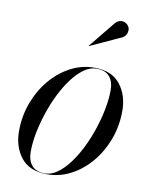

<svg xmlns="http://www.w3.org/2000/svg" viewBox="-80 -745 642 814"><g transform="rotate(10 241.0 -337.5)"><path d="M178.5 10Q103 10 66.5 -36Q30 -82 30 -149.5Q30 -215 51.8 -273Q73.5 -331 111 -375.2Q148.5 -419.5 196.8 -444.8Q245 -470 298 -470Q374 -470 410.2 -423.8Q446.5 -377.5 446.5 -310Q446.5 -244.5 424.8 -186.5Q403 -128.5 365.5 -84.2Q328 -40 279.8 -15Q231.5 10 178.5 10ZM168.5 8Q196 8 222.2 -10.8Q248.5 -29.5 272.5 -61.5Q296.5 -93.5 316.5 -134Q336.5 -174.5 351.2 -219Q366 -263.5 374.2 -307Q382.5 -350.5 382.5 -387.5Q382.5 -424.5 364.5 -446Q346.5 -467.5 308 -467.5Q281 -467.5 254.5 -448.8Q228 -430 204 -398Q180 -366 160 -325.5Q140 -285 125.2 -240.5Q110.5 -196 102.2 -152.8Q94 -109.5 94 -72Q94 -35.5 112.2 -13.8Q130.5 8 168.5 8ZM259 -556 258 -557 352.5 -673Q360.5 -680.5 368.8 -683Q377 -685.5 384.8 -684Q392.5 -682.5 398.8 -678Q405 -673.5 408.5 -667.5Q413.5 -659.5 413 -649.8Q412.5 -640 407.8 -631.8Q403 -623.5 395 -618.5Z"/></g></svg>

Font: Bodoni Moda 96pt
Style: Italic
Weight: 400
Italic angle: -13°
Version: Version 2.004